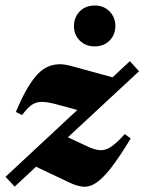

<svg xmlns="http://www.w3.org/2000/svg" viewBox="-32 -684 536 714"><path d="M-11.5 -26.5 255.5 -275 178 -296Q143.5 -305.5 121.8 -305Q100 -304.5 84 -292.5Q68 -280.5 50 -256L27 -267.5Q72.5 -377.5 117.5 -417.5Q162.5 -457.5 229.5 -439.5L386.5 -396.5L451 -456.5L485 -419L220.5 -173.5L295 -138.5Q321 -126.5 341 -125.5Q361 -124.5 382 -138.8Q403 -153 432 -185.5L454 -169Q411 -98 379.8 -58.2Q348.5 -18.5 324 -3Q299.5 12.5 276.8 10.2Q254 8 227.5 -4.5L102 -64L22.5 10ZM320 -511.5Q286 -511.5 264.5 -533.2Q243 -555 243 -587Q243 -619.5 264.5 -641.5Q286 -663.5 320 -663.5Q354 -663.5 375.5 -641.5Q397 -619.5 397 -587Q397 -555 375.5 -533.2Q354 -511.5 320 -511.5Z"/></svg>

Font: Newsreader 16pt ExtraBold
Style: Italic
Weight: 800
Italic angle: -17°
Designer: Hugues Gentile
Foundry: Production Type
Version: Version 1.003; ttfautohint (v1.8.3)